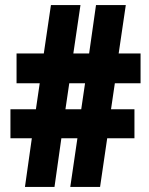

<svg xmlns="http://www.w3.org/2000/svg" viewBox="-20 -734 585 754"><path d="M431 -407H532V-524H446L474 -714H357L330 -524H268L296 -714H180L152 -524H45V-407H136L121 -305H21V-191H105L78 0H194L221 -191H284L256 0H373L401 -191H508V-305H416ZM237 -305 252 -407H314L299 -305Z"/></svg>

Font: Noto Sans Gujarati ExtraCondensed Black
Style: Regular
Weight: 900
Width: 2
Designer: Jelle Bosma - Monotype Design Team, Universal Thirst
Foundry: Monotype Imaging Inc.
Version: Version 2.106